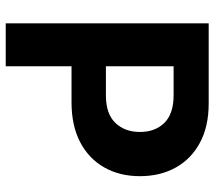

<svg xmlns="http://www.w3.org/2000/svg" viewBox="-60 -708 767 688"><g transform="rotate(90 324.0 -363.5)"><path d="M63.2 0V-727.3H350.1Q432.9 -727.3 491.1 -695.8Q549.4 -664.4 580.1 -608.8Q610.8 -553.3 610.8 -480.8Q610.8 -408.4 579.5 -353.2Q548.3 -297.9 489.2 -266.9Q430 -235.8 346.2 -235.8H217V0ZM217 -359H321.4Q387.4 -359 419.9 -392.9Q452.4 -426.8 452.4 -480.8Q452.4 -535.2 419.9 -568.4Q387.4 -601.6 320.7 -601.6H217Z"/></g></svg>

Font: Inter UI
Style: Bold
Weight: 700
Designer: Rasmus Andersson
Foundry: rsms
Version: 3.2;8d6f07862